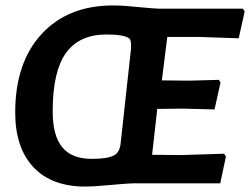

<svg xmlns="http://www.w3.org/2000/svg" viewBox="-20 -675 921 707"><path d="M397 -655Q432 -655 490 -649Q548 -643 574 -643H874L881 -633L859 -534L713 -539H596L576 -379L679 -378L786 -381L792 -371L770 -272L657 -275L559 -274L551 -202L540 -105L647 -104L805 -109L812 -99L791 0H494Q463 -1 395 5.5Q327 12 294 12Q170 12 103 -59.5Q36 -131 36 -261Q36 -444 133 -549.5Q230 -655 397 -655ZM372 -548Q272 -548 223 -480Q174 -412 174 -265Q174 -176 209 -133Q244 -90 318 -90Q374 -90 398 -102Q420 -112 424 -145L462 -492Q465 -528 455 -534Q436 -548 372 -548Z"/></svg>

Font: Alegreya Sans
Style: Bold Italic
Weight: 700
Italic angle: -7°
Designer: Juan Pablo del Peral
Foundry: Huerta Tipografica
Version: Version 2.007